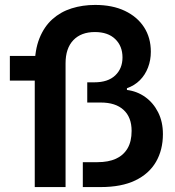

<svg xmlns="http://www.w3.org/2000/svg" viewBox="-20 -759 712 779"><path d="M121 0V-490Q121 -556 140 -603.5Q159 -651 192.5 -681Q226 -711 270.5 -725Q315 -739 366 -739Q436 -739 486.5 -715Q537 -691 564.5 -648.5Q592 -606 592 -549Q592 -515 580.5 -485Q569 -455 547.5 -433.5Q526 -412 495 -401V-394Q536 -389 569 -365.5Q602 -342 621.5 -303.5Q641 -265 641 -215Q641 -151 613 -102.5Q585 -54 529 -27Q473 0 388 0H316V-101H375Q420 -101 450.5 -115Q481 -129 497.5 -157Q514 -185 514 -228Q514 -283 481.5 -313Q449 -343 389 -343H334V-425H363Q418 -425 447.5 -453Q477 -481 477 -526Q477 -572 447.5 -600.5Q418 -629 365 -629Q309 -629 277.5 -596Q246 -563 246 -502V0ZM20 -432V-532H198V-432Z"/></svg>

Font: Mona Sans ExtraLight SemiBold
Style: Regular
Weight: 600
Version: Version 2.000